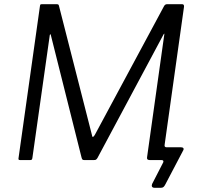

<svg xmlns="http://www.w3.org/2000/svg" viewBox="-20 -762 964 914"><path d="M716 132Q707 132 704 127Q701 122 704 114L757 11Q759 6 757 3Q755 0 749 0H714L764 -75Q761 -61 772 -61H841Q850 -61 853 -56.5Q856 -52 851 -44L767 116Q763 124 758.5 128Q754 132 746 132ZM76 0Q70 0 68.5 -2.5Q67 -5 69 -15L170 -732Q171 -739 172.5 -740.5Q174 -742 180 -742H250Q256 -742 258 -740Q260 -738 261 -733L418 -118Q419 -109 423 -110.5Q427 -112 432 -121L761 -733Q766 -742 775 -742H847Q857 -742 856 -730L755 -11Q754 -4 752 -2Q750 0 743 0H693Q686 0 682.5 -3Q679 -6 680 -13L762 -597Q763 -602 762 -602Q761 -602 759 -599L444 -10Q440 -4 437 -2Q434 0 426 0H382Q375 0 372.5 -2.5Q370 -5 368 -13L222 -595Q221 -599 219.5 -599Q218 -599 217 -595L134 -9Q133 -4 131 -2Q129 0 123 0H76Z"/></svg>

Font: Libre Franklin Light
Style: Italic
Weight: 300
Italic angle: -8°
Designer: Pablo Impallari, Rodrigo Fuenzalida, Nhung Nguyen
Foundry: Impallari Type
Version: Version 3.000